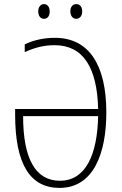

<svg xmlns="http://www.w3.org/2000/svg" viewBox="-20 -909 595 939"><path d="M167 -853C167 -833 177 -817 195 -817C213 -817 223 -831 223 -853C223 -874 213 -889 195 -889C177 -889 167 -873 167 -853ZM324 -854C324 -833 335 -817 353 -817C371 -817 382 -832 382 -854C382 -875 371 -889 353 -889C335 -889 324 -874 324 -854ZM247 -688C386 -688 455 -580 460 -376H54V-348C54 -105 128 10 271 10C437 10 500 -158 500 -359C500 -593 414 -724 249 -724C194 -724 145 -713 101 -692V-654C147 -675 192 -688 247 -688ZM273 -25C153 -25 93 -134 93 -341H460C456 -152 399 -25 273 -25Z"/></svg>

Font: Noto Sans Condensed ExtraLight
Style: Regular
Weight: 200
Width: 3
Designer: Monotype Design Team
Foundry: Monotype Imaging Inc.
Version: Version 2.013